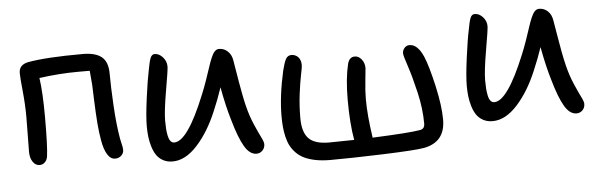

<svg xmlns="http://www.w3.org/2000/svg" viewBox="-44 -708 2836 909"><g transform="rotate(-5 1374.0 -253.5)"><path d="M479 -34.2Q457 -34.2 441.9 -59.1Q426.8 -84 419.9 -126Q413.1 -162.1 409.4 -209.5Q405.8 -256.8 403.3 -322.5Q400.9 -388.2 400.9 -390.1Q398.4 -427.2 395 -459H339.8Q252.9 -459 154.8 -445.8Q165 -377 165 -258.8Q165 -118.7 158.2 -71.8Q155.3 -55.2 145 -45.2Q134.8 -35.2 120.1 -35.2Q100.6 -35.2 87.9 -54Q75.2 -72.8 75.2 -102.1Q75.2 -122.6 76.2 -182.1Q77.1 -241.7 77.1 -268.1Q77.1 -325.2 70.6 -390.1Q64 -455.1 64 -477.1Q64 -515.6 106.9 -524.9Q193.8 -541 369.1 -541Q429.2 -541 458.5 -517.1Q487.8 -493.2 487.8 -437Q487.8 -377 492.9 -285.9Q498 -194.8 509.8 -127Q510.7 -120.6 513.9 -107.9Q517.1 -95.2 518.6 -86.4Q520 -77.6 520 -71.8Q520 -56.6 508.3 -45.4Q496.6 -34.2 479 -34.2Z M749 2.9Q723.1 2.9 703.6 -7.8Q684.1 -18.6 672.6 -35.6Q661.1 -52.7 653.8 -76.9Q646.5 -101.1 643.8 -124.5Q641.1 -147.9 641.1 -174.8Q641.1 -220.2 652.6 -306.4Q664.1 -392.6 673.8 -438Q680.7 -477.5 687.5 -494.4Q694.3 -511.2 708 -511.2Q728.5 -511.2 746.1 -491.9Q763.7 -472.7 763.7 -446.8Q763.7 -431.6 746.8 -334.5Q730 -237.3 730 -192.9Q730 -170.4 731.2 -153.8Q732.4 -137.2 735.8 -120.6Q739.3 -104 746.3 -95Q753.4 -85.9 764.6 -85.9Q827.6 -85.9 914.1 -299.8Q926.8 -330.1 939.2 -366Q951.7 -401.9 959 -424.6Q966.3 -447.3 974.9 -468.3Q983.4 -489.3 992.7 -499Q1002 -508.8 1013.7 -508.8Q1037.1 -508.8 1054.7 -492.4Q1072.3 -476.1 1076.7 -448.2Q1078.6 -437.5 1084.5 -401.1Q1090.3 -364.7 1094.5 -341.6Q1098.6 -318.4 1104.7 -285.9Q1110.8 -253.4 1116.7 -230Q1128.9 -180.2 1147.2 -138.2Q1165.5 -96.2 1176.8 -74Q1188 -51.8 1188 -41Q1188 -23.4 1176.3 -11.2Q1164.6 1 1147.9 1Q1115.2 1 1090.6 -41.3Q1065.9 -83.5 1042 -168Q1021 -237.3 1004.9 -327.1Q986.8 -272 962.9 -216.8Q922.9 -121.1 866.2 -59.1Q809.6 2.9 749 2.9Z M1492.7 61Q1454.1 61 1423.3 54.9Q1392.6 48.8 1370.6 38.3Q1348.6 27.8 1332.5 11.5Q1316.4 -4.9 1306.6 -23.2Q1296.9 -41.5 1291 -65.7Q1285.2 -89.8 1283 -113.3Q1280.8 -136.7 1280.8 -166Q1280.8 -260.3 1307.6 -379.9Q1316.9 -418 1325.9 -434.1Q1335 -450.2 1351.6 -450.2Q1372.1 -450.2 1384.8 -436.3Q1397.5 -422.4 1397.5 -397.9Q1397.5 -388.7 1390.1 -353.8Q1382.8 -318.8 1375.7 -263.4Q1368.7 -208 1368.7 -148.9Q1368.7 -82 1397.5 -52Q1426.3 -22 1493.7 -22Q1516.1 -22 1613.8 -23.9Q1599.6 -102.5 1599.6 -215.8Q1599.6 -316.4 1616.7 -386.2Q1625 -417 1650.9 -417Q1668.9 -417 1682.9 -399.7Q1696.8 -382.3 1696.8 -357.9Q1696.8 -352.1 1691.2 -301.5Q1685.5 -251 1685.5 -210.9Q1685.5 -135.3 1701.7 -26.9Q1877.4 -34.2 1926.8 -43Q1950.7 -45.9 1950.7 -71.8Q1950.7 -142.1 1932.9 -219.2Q1915 -296.4 1897.5 -348.9Q1879.9 -401.4 1879.9 -411.1Q1879.9 -426.8 1889.6 -437.5Q1899.4 -448.2 1913.6 -448.2Q1951.7 -448.2 1978.5 -387.2Q1998 -341.3 2019.8 -244.9Q2041.5 -148.4 2041.5 -83Q2041.5 24.4 1938.5 43Q1897.5 50.3 1743.7 55.7Q1589.8 61 1492.7 61Z M2274.9 -55.2Q2249 -55.2 2229.5 -65.9Q2210 -76.7 2198.5 -93.8Q2187 -110.8 2179.7 -135Q2172.4 -159.2 2169.7 -182.6Q2167 -206.1 2167 -232.9Q2167 -278.3 2178.5 -364.5Q2189.9 -450.7 2199.7 -496.1Q2206.5 -535.2 2213.1 -551.5Q2219.7 -567.9 2233.9 -567.9Q2254.9 -567.9 2272.2 -549.1Q2289.6 -530.3 2289.6 -504.9Q2289.6 -489.7 2272.7 -392.6Q2255.9 -295.4 2255.9 -251Q2255.9 -228.5 2257.1 -211.9Q2258.3 -195.3 2261.7 -178.7Q2265.1 -162.1 2272.2 -153.1Q2279.3 -144 2290.5 -144Q2353 -144 2439.9 -356.9Q2452.6 -387.2 2465.1 -423.3Q2477.5 -459.5 2484.9 -482.2Q2492.2 -504.9 2500.7 -525.6Q2509.3 -546.4 2518.6 -556.2Q2527.8 -565.9 2539.6 -565.9Q2563.5 -565.9 2580.8 -549.6Q2598.1 -533.2 2602.5 -504.9Q2603.5 -500.5 2612.5 -445.3Q2621.6 -390.1 2628.4 -354Q2635.3 -317.9 2642.6 -288.1Q2654.8 -238.3 2673.1 -196.3Q2691.4 -154.3 2702.6 -132.1Q2713.9 -109.9 2713.9 -99.1Q2713.9 -80.6 2702.1 -68.8Q2690.4 -57.1 2673.8 -57.1Q2641.1 -57.1 2616.5 -99.4Q2591.8 -141.6 2567.9 -226.1Q2546.9 -295.9 2530.8 -384.8Q2515.1 -336.4 2488.8 -274.9Q2448.7 -179.2 2392.1 -117.2Q2335.4 -55.2 2274.9 -55.2Z"/></g></svg>

Font: Shantell Sans Bouncy
Style: Regular
Weight: 400
Designer: Stephen Nixon, Anya Danilova, Shantell Martin
Foundry: Arrow Type
Version: Version 1.006;[9816181b4]